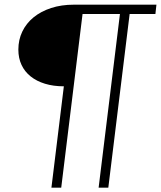

<svg xmlns="http://www.w3.org/2000/svg" viewBox="-20 -728 706 842"><path d="M666 -707.5 661.5 -666.5H548.5L455 95H412.5L506 -666.5H342L248.5 95H205.5L260 -349.5Q214 -349.5 177.2 -360.8Q140.5 -372 114.5 -392.8Q88.5 -413.5 74.5 -443.2Q60.5 -473 60.5 -510.5Q60.5 -553.5 77.8 -589.5Q95 -625.5 127 -651.8Q159 -678 204 -692.8Q249 -707.5 304 -707.5Z"/></svg>

Font: Lato Light
Style: Italic
Weight: 300
Italic angle: -7°
Designer: Lukasz Dziedzic
Foundry: Lukasz Dziedzic
Version: Version 1.104; Western+Polish opensource